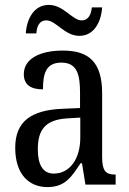

<svg xmlns="http://www.w3.org/2000/svg" viewBox="-20 -752 527 782"><path d="M303 -606C363 -606 392 -662 396 -722H354C351 -695 342 -669 312 -669C275 -669 239 -732 179 -732C118 -732 89 -675 85 -616H128C130 -643 139 -669 169 -669C208 -669 243 -606 303 -606ZM173 10C245 10 271 -31 308 -87H314L328 0H451V-41H448C410 -41 396 -57 396 -113V-372C396 -499 342 -546 236 -546C143 -546 77 -513 77 -450C77 -408 104 -388 155 -388C155 -452 167 -497 230 -497C295 -497 306 -447 306 -373V-312L236 -309C105 -304 42 -256 42 -150C42 -41 99 10 173 10ZM199 -45C154 -45 134 -82 134 -144C134 -223 164 -265 256 -270L307 -273V-191C307 -106 265 -45 199 -45Z"/></svg>

Font: Noto Serif Sinhala Condensed
Style: Regular
Weight: 400
Width: 3
Designer: Jelle Bosma - Monotype Design Team
Foundry: Monotype Imaging Inc.
Version: Version 2.007